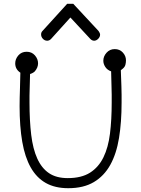

<svg xmlns="http://www.w3.org/2000/svg" viewBox="-20 -993 742 1009"><path d="M163 -618Q154 -609 138 -604L136 -529Q135 -509 135 -490.5Q135 -472 135 -455Q135 -359 144 -284.5Q153 -210 176 -159.5Q199 -109 237.5 -83Q276 -57 336 -57Q408 -57 453 -85.5Q498 -114 523.5 -166Q549 -218 558 -291Q567 -364 567 -454Q567 -474 567 -495.5Q567 -517 566 -540L564 -618Q544 -625 533.5 -641Q523 -657 523 -674Q523 -697 540 -716Q557 -735 583 -735Q609 -735 625.5 -717Q642 -699 642 -676Q642 -664 639 -652.5Q636 -641 625 -632L615 -624L618 -541Q619 -517 619 -495.5Q619 -474 619 -454Q619 -351 605.5 -268Q592 -185 559.5 -126.5Q527 -68 473 -36Q419 -4 339 -4Q269 -4 220.5 -31.5Q172 -59 141.5 -113Q111 -167 97 -247.5Q83 -328 83 -435Q83 -455 83.5 -479Q84 -503 85 -531L87 -611Q60 -629 60 -660Q60 -683 76.5 -702Q93 -721 120 -721Q147 -721 163.5 -702Q180 -683 180 -660Q180 -638 163 -618ZM203 -830 333 -973H365L498 -830Q501 -826 503.5 -820.5Q506 -815 506 -811Q506 -799 496 -789Q486 -779 475 -779Q464 -779 455 -788L350 -901L248 -788Q239 -779 228 -779Q215 -779 205.5 -789Q196 -799 196 -812Q196 -823 203 -830Z"/></svg>

Font: Nelagoney
Style: Regular
Weight: 400
Designer: Kanati
Foundry: Kanati and Michael Everson
Version: Version 2.000